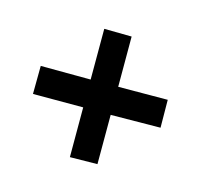

<svg xmlns="http://www.w3.org/2000/svg" viewBox="-79 -609 573 538"><g transform="rotate(-30 207.0 -340.5)"><path d="M100.1 -499 202.1 -396 306.2 -500 361.8 -442.9 258.8 -339.8 360.8 -238.8 304.2 -181.2 201.2 -282.2 100.1 -181.2 43 -236.8 145 -338.9 42 -441.9Z"/></g></svg>

Font: Lobster
Style: Regular
Weight: 400
Designer: Pablo Impallari
Foundry: Pablo Impallari
Version: Version 1.007; ttfautohint (v1.1) -l 8 -r 50 -G 50 -x 14 -D 